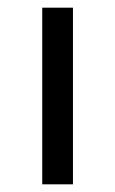

<svg xmlns="http://www.w3.org/2000/svg" viewBox="-20 -480 300 500"><path d="M90 -460H170V0H90Z"/></svg>

Font: Von Book
Style: Regular
Weight: 400
Version: Version 4.000; ttfautohint (v1.8.4.7-5d5b)